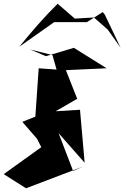

<svg xmlns="http://www.w3.org/2000/svg" viewBox="-68 -919 668 1032"><path d="M325 0 247 -203 387 -44 362 -329 231 -321 347 -388 286 -542 505 -552 329 -662 179 -617 94 -653 214 -623 236 -545 140 -552 122 -292 52 -264 131 -173 154 -128 -48 17 72 93 379 -24ZM511 -760 437 -825 334 -819 242 -899C166 -824 101 -748 36 -668L223 -800H399L484 -854L495 -841L580 -663Z"/></svg>

Font: Asimov Silicon
Style: Regular
Weight: 400
Designer: Google
Version: Version 2.000980; 2014